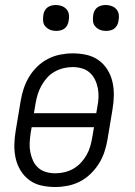

<svg xmlns="http://www.w3.org/2000/svg" viewBox="-20 -742 540 770"><path d="M202 8Q173 8 146 2Q119 -4 98 -19.5Q77 -35 63 -57.5Q49 -80 43 -106.5Q37 -133 37.5 -161Q38 -189 43 -218L63 -338Q67 -362 75 -386.5Q83 -411 96.5 -433.5Q110 -456 129.5 -475Q149 -494 172.5 -506Q196 -518 221.5 -523Q247 -528 271 -528Q300 -528 327 -522Q354 -516 375.5 -500.5Q397 -485 411 -462.5Q425 -440 431 -413.5Q437 -387 436.5 -359Q436 -331 431 -302L411 -182Q407 -158 399 -133.5Q391 -109 377 -86.5Q363 -64 343.5 -45Q324 -26 300.5 -14Q277 -2 251.5 3Q226 8 202 8ZM116 -288H366L370 -311Q374 -331 375 -350Q376 -369 372.5 -387.5Q369 -406 361 -422.5Q353 -439 339.5 -451Q326 -463 308 -468Q290 -473 271 -473Q253 -473 234.5 -468.5Q216 -464 199 -454.5Q182 -445 169 -430.5Q156 -416 146.5 -399Q137 -382 131.5 -364.5Q126 -347 123 -329ZM202 -47Q220 -47 239 -51.5Q258 -56 274.5 -65.5Q291 -75 304.5 -89.5Q318 -104 327.5 -121Q337 -138 342 -155.5Q347 -173 350 -191L357 -232H107L103 -209Q100 -189 99 -170Q98 -151 101.5 -132.5Q105 -114 112.5 -97.5Q120 -81 133.5 -69Q147 -57 165 -52Q183 -47 202 -47ZM405 -618Q392 -618 381 -622.5Q370 -627 362 -636Q354 -645 353 -657.5Q352 -670 354 -683Q355 -691 359.5 -699.5Q364 -708 371.5 -713Q379 -718 387.5 -720Q396 -722 404 -722Q417 -722 428.5 -717.5Q440 -713 447.5 -704Q455 -695 456.5 -682.5Q458 -670 455 -657Q454 -649 449.5 -640.5Q445 -632 438 -627Q431 -622 422 -620Q413 -618 405 -618ZM205 -618Q192 -618 181 -622.5Q170 -627 162 -636Q154 -645 153 -657.5Q152 -670 154 -683Q155 -691 159.5 -699.5Q164 -708 171.5 -713Q179 -718 187.5 -720Q196 -722 204 -722Q217 -722 228.5 -717.5Q240 -713 247.5 -704Q255 -695 256.5 -682.5Q258 -670 255 -657Q254 -649 249.5 -640.5Q245 -632 238 -627Q231 -622 222 -620Q213 -618 205 -618Z"/></svg>

Font: Iosevka Curly Slab Light
Style: Italic
Weight: 300
Italic angle: -9°
Monospace: yes
Designer: Belleve Invis
Foundry: Belleve Invis
Version: Version 22.1.2; ttfautohint (v1.8.4)